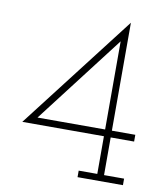

<svg xmlns="http://www.w3.org/2000/svg" viewBox="-76 -720 663 783"><g transform="rotate(10 255.0 -329.0)"><path d="M486 0V-27H403V-183H500V-211H403V-658L37 -183H375V-27H298V0ZM375 -576V-211H95Z"/></g></svg>

Font: Josefin Slab Thin Light
Style: Regular
Weight: 300
Version: Version 2.000